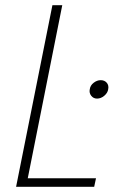

<svg xmlns="http://www.w3.org/2000/svg" viewBox="-20 -720 464 740"><path d="M42 0 182 -700H220L87 -33H350L343 0ZM354 -340Q340 -340 331.5 -351Q323 -362 326 -376Q328 -391 341 -401Q354 -411 368 -411Q383 -411 391.5 -401Q400 -391 397 -376Q395 -362 382 -351Q369 -340 354 -340Z"/></svg>

Font: Albert Sans ExtraLight
Style: Italic
Weight: 250
Italic angle: -11.25°
Designer: Andreas Rasmussen
Foundry: a.Foundry
Version: Version 1.025